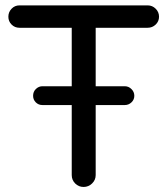

<svg xmlns="http://www.w3.org/2000/svg" viewBox="-20 -703 635 728"><path d="M252 -39.1V-304.7H140.6Q126 -304.7 115.7 -314.9Q105.5 -325.2 105.5 -339.8Q105.5 -355.5 116.2 -365.7Q127 -376 140.6 -376H252V-597.7H53.7Q36.1 -597.7 23.9 -609.9Q11.7 -622.1 11.7 -639.6Q11.7 -657.2 23.9 -669.9Q36.1 -682.6 53.7 -682.6H540Q557.6 -682.6 570.3 -669.9Q583 -657.2 583 -639.6Q583 -622.1 570.3 -609.9Q557.6 -597.7 540 -597.7H342.8V-376H453.1Q467.8 -376 478.5 -365.2Q489.3 -354.5 489.3 -339.8Q489.3 -325.2 478.5 -314.9Q467.8 -304.7 453.1 -304.7H342.8V-39.1Q342.8 -20.5 329.1 -7.3Q315.4 5.9 296.9 5.9Q278.3 5.9 265.1 -7.3Q252 -20.5 252 -39.1Z"/></svg>

Font: jf-openhuninn-1.0
Style: Regular
Weight: 400
Designer: [Kosugi Maru]
      Designed by Motoya company      

      [Varela Round]
      Joe Prince(Latin component); Avraham Co
Foundry: justfont CO.,LTD.
Version: 1.0